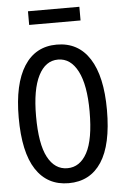

<svg xmlns="http://www.w3.org/2000/svg" viewBox="-56 -832 562 882"><g transform="rotate(-5 225.0 -390.5)"><path d="M225 11Q127 11 74.5 -69Q22 -149 22 -309Q22 -464 74.5 -546Q127 -628 225 -628Q324 -628 376.5 -546Q429 -464 429 -309Q429 -149 376.5 -69Q324 11 225 11ZM225 -58Q283 -58 316 -119Q349 -180 349 -309Q349 -431 316 -495Q283 -559 225 -559Q167 -559 134.5 -495Q102 -431 102 -309Q102 -180 134.5 -119Q167 -58 225 -58ZM107 -729V-792H344V-729Z"/></g></svg>

Font: Inconsolata SemiCondensed Medium
Style: Regular
Weight: 500
Width: 4
Monospace: yes
Designer: Raph Levien, Cyreal, Brenton Simpson
Foundry: Raph Levien, Cyreal, Google
Version: Version 3.001; ttfautohint (v1.8.2.53-6de2)